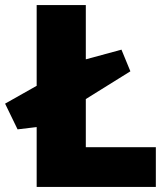

<svg xmlns="http://www.w3.org/2000/svg" viewBox="-52 -734 657 754"><path d="M92 0H560V-156H285V-345L460 -454L425 -539L285 -501V-714H92V-397L-32 -327L17 -226L92 -235Z"/></svg>

Font: Frost ExtraBold
Style: Regular
Weight: 800
Designer: Lee Frost
Foundry: Lee Frost for Ice Communication Norge AS
Version: Version 2.011;hotconv 1.0.107;makeotfexe 2.5.65593